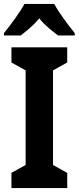

<svg xmlns="http://www.w3.org/2000/svg" viewBox="-31 -954 399 974"><path d="M244 -934H93C72 -894 21 -825 -11 -786V-774H74C98 -793 138 -823 168 -861C197 -824 237 -794 264 -774H348V-786C311 -832 268 -890 244 -934ZM310 0V-77L238 -117V-597L310 -637V-714H27V-637L99 -597V-117L27 -77V0Z"/></svg>

Font: Noto Sans Gujarati UI Condensed
Style: Bold
Weight: 700
Width: 3
Designer: Jelle Bosma - Monotype Design Team, Universal Thirst
Foundry: Monotype Imaging Inc.
Version: Version 2.106